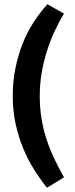

<svg xmlns="http://www.w3.org/2000/svg" viewBox="-20 -730 351 903"><path d="M201 153Q169 113 140 67Q111 21 89 -32.5Q67 -86 53.5 -147Q40 -208 40 -279Q40 -349 53 -411.5Q66 -474 88 -528.5Q110 -583 140 -628.5Q170 -674 203 -710L281 -666Q257 -627 236.5 -582.5Q216 -538 200.5 -489Q185 -440 176 -387.5Q167 -335 167 -279Q167 -223 175 -173.5Q183 -124 198 -77.5Q213 -31 234 13.5Q255 58 281 104Z"/></svg>

Font: Mukta ExtraBold
Style: Regular
Weight: 800
Designer: Girish Dalvi and Yashodeep Gholap
Foundry: Ek Type
Version: Version 2.538;PS 1.002;hotconv 16.6.51;makeotf.lib2.5.65220;